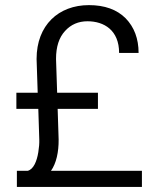

<svg xmlns="http://www.w3.org/2000/svg" viewBox="-20 -741 617 761"><path d="M368.2 -373.5H206.5L202.1 -507.3C202.1 -555.7 213.9 -592.3 237.8 -618.2C261.2 -644 291 -656.7 326.7 -656.7C392.6 -656.7 452.1 -621.1 452.1 -531.2H529.3C529.3 -587.4 512.2 -633.3 478 -668.5C443.4 -703.1 395 -720.7 332.5 -720.7C212.4 -720.7 125 -641.6 125 -507.3L129.4 -373.5H44.9V-309.6H131.8L135.7 -188C136.2 -172.4 134.8 -155.8 131.8 -137.7C126 -101.6 112.8 -69.8 89.8 -64H46.9V0H542.5V-64H182.1C203.1 -93.8 212.9 -138.2 212.4 -188.5L208.5 -309.6H368.2Z"/></svg>

Font: Vazirmatn Light
Style: Regular
Weight: 300
Designer: Saber Rastikerdar
Foundry: Saber Rastikerdar
Version: Version 33.003